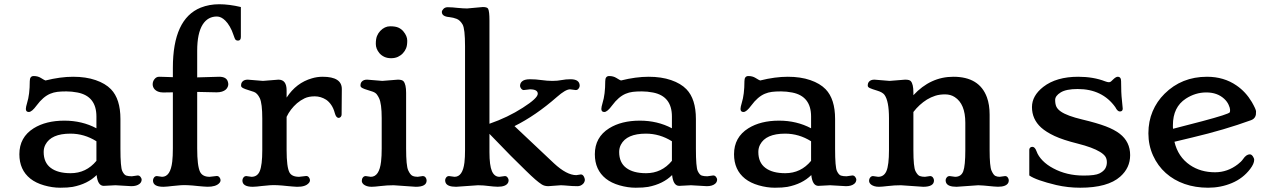

<svg xmlns="http://www.w3.org/2000/svg" viewBox="-20 -878 6010 910"><path d="M471.7 2.9Q443.4 2.9 438 -48.3Q395.5 -5.9 324.2 7.8Q302.2 11.7 265.1 11.7Q228 11.7 189 0.5Q149.9 -10.7 124 -31.2Q71.8 -72.8 71.8 -147Q71.8 -227.5 139.6 -270Q197.8 -306.2 285.2 -306.2Q368.7 -306.2 437 -270V-325.7Q437 -421.9 347.7 -439.5Q320.3 -444.8 294.7 -444.8Q269 -444.8 251.5 -442.6Q233.9 -440.4 217.8 -433.6Q184.1 -419.4 153.8 -378.4Q130.9 -347.2 116.7 -347.2Q102.5 -347.2 102.5 -361.8Q102.5 -370.6 108.4 -390.1Q121.1 -430.2 121.1 -493.2Q121.1 -517.6 139.6 -517.6Q159.2 -517.6 173.3 -508.8Q192.9 -496.6 195.8 -496.6Q266.1 -514.2 326.7 -514.2Q387.2 -514.2 433.3 -498.3Q479.5 -482.4 505.9 -455.1Q550.8 -408.7 550.8 -314V-172.9Q550.8 -85.4 559.6 -67.1Q568.4 -48.8 578.9 -45.7Q589.4 -42.5 605 -42.5L632.8 -46.4Q641.1 -46.4 646.2 -39.3Q651.4 -32.2 651.4 -27.1Q651.4 -22 649.2 -16.6Q647 -11.2 641.6 -6.8Q627.9 4.4 602.5 4.4L527.3 0ZM437 -208.5Q379.4 -244.6 314 -244.6Q222.7 -244.6 195.3 -192.4Q187 -176.8 187 -157.7Q187 -107.4 220.5 -82.3Q253.9 -57.1 314.5 -57.1Q388.7 -57.1 437 -115.7Z M754.4 7.3Q705.1 7.3 705.1 -22.5Q705.1 -30.3 710.2 -36.9Q715.3 -43.5 723.6 -43.5L748 -40Q788.1 -40 796.4 -112.3Q799.3 -137.7 799.3 -174.3V-440.4Q768.1 -439.5 753.2 -439.7Q738.3 -439.9 728.5 -444.1Q718.8 -448.2 713.4 -454.1Q703.6 -464.8 703.6 -478.5Q703.6 -492.2 712.4 -503.2Q721.2 -514.2 733.9 -514.2Q746.6 -514.2 754.4 -513.7L785.2 -512.7Q793 -512.7 799.3 -512.2V-556.6Q799.3 -788.6 931.2 -841.8Q971.7 -857.9 1018.8 -857.9Q1065.9 -857.9 1121.6 -844.7V-703.1Q1121.6 -685.5 1107.9 -685.5Q1101.1 -685.5 1096.9 -689.2Q1092.8 -692.9 1086.2 -713.4Q1079.6 -733.9 1069.1 -752Q1058.6 -770 1047.9 -780.3Q1028.3 -799.8 1007.8 -799.8Q987.3 -799.8 970.5 -790.8Q953.6 -781.7 940.9 -762.2Q914.6 -720.7 914.6 -637.7V-511.2L1019 -514.2Q1053.7 -514.2 1060.1 -490.2Q1062 -483.9 1062 -478.5Q1062 -473.1 1059.3 -466.3Q1056.6 -459.5 1050.3 -453.6Q1035.2 -440.4 1006.8 -440.4L914.6 -442.4V-174.3Q914.6 -91.8 928.2 -63.5Q939.9 -40 973.6 -40L1007.3 -43.9Q1015.6 -43.9 1020.5 -37.1Q1025.4 -30.3 1025.4 -23.9Q1025.4 -17.6 1021.2 -12.2Q1017.1 -6.8 1009.8 -2.4Q987.3 10.7 941.9 5.9Q930.7 4.9 919.4 3.9Q863.3 -2.4 835.4 0Q807.6 2.4 795.9 3.7Q784.2 4.9 774.4 6.1Q764.6 7.3 754.4 7.3Z M1178.2 7.3Q1128.9 7.3 1128.9 -22.5Q1128.9 -30.3 1134 -36.9Q1139.2 -43.5 1147.5 -43.5L1171.9 -40Q1199.7 -40 1210.9 -66.4Q1223.1 -94.7 1223.1 -167V-315.9Q1223.1 -387.2 1211.4 -412.6Q1199.7 -436.5 1183.6 -442.4Q1167.5 -448.2 1154.5 -451.9Q1141.6 -455.6 1132.1 -460.4Q1122.6 -465.3 1122.6 -471.9Q1122.6 -478.5 1124 -482.9Q1125.5 -487.3 1128.9 -491.2Q1137.2 -500.5 1154.3 -500.5L1226.1 -494.6L1299.8 -500.5Q1338.4 -500.5 1338.4 -449.7V-415.5Q1384.3 -485.8 1458.5 -506.8Q1482.9 -514.2 1509.3 -514.2Q1600.1 -514.2 1600.1 -456.1L1599.1 -335.4Q1599.1 -328.6 1595 -324Q1590.8 -319.3 1585.4 -319.3Q1572.8 -319.3 1566.9 -341.8Q1561 -364.3 1550.3 -380.1Q1539.6 -396 1525.9 -405.3Q1500.5 -421.4 1471.9 -421.4Q1443.4 -421.4 1423.8 -412.1Q1404.3 -402.8 1387.7 -388.7Q1355.5 -360.4 1338.4 -324.2V-167Q1338.4 -85.9 1352.1 -60.5Q1363.3 -40 1397.5 -40L1431.2 -43.9Q1439.5 -43.9 1444.3 -37.1Q1449.2 -30.3 1449.2 -23.9Q1449.2 -17.6 1445.1 -12.2Q1440.9 -6.8 1434.1 -2.4Q1412.1 11.2 1365.7 5.9Q1354.5 4.9 1343.3 3.9Q1287.1 -2.4 1259.3 0Q1231.4 2.4 1219.7 3.7Q1208 4.9 1198.2 6.1Q1188.5 7.3 1178.2 7.3Z M1778.3 -626Q1761.2 -646.5 1761.2 -669.9Q1761.2 -693.4 1766.8 -707.3Q1772.5 -721.2 1782.2 -731.4Q1803.2 -753.4 1829.1 -753.4Q1855 -753.4 1868.9 -746.8Q1882.8 -740.2 1891.6 -729.5Q1910.2 -707.5 1910.2 -685.1Q1910.2 -662.6 1904.8 -649.4Q1899.4 -636.2 1889.6 -625.7Q1879.9 -615.2 1866 -608.6Q1852.1 -602.1 1833.7 -602.1Q1815.4 -602.1 1801.5 -608.6Q1787.6 -615.2 1778.3 -626ZM1950.7 7.3 1845.7 0Q1814.5 0 1784.4 3.7Q1754.4 7.3 1741.5 7.3Q1728.5 7.3 1719 4.2Q1709.5 1 1704.1 -3.4Q1694.8 -11.2 1694.8 -20.8Q1694.8 -30.3 1700 -36.9Q1705.1 -43.5 1713.4 -43.5L1737.3 -40Q1777.8 -40 1786.1 -112.3Q1789.1 -137.7 1789.1 -174.3V-317.9Q1789.1 -387.2 1776.4 -413.1Q1772.5 -421.4 1766.4 -429.9Q1760.3 -438.5 1747.1 -443.4Q1733.9 -448.2 1720.7 -451.9Q1707.5 -455.6 1698 -460.4Q1688.5 -465.3 1688.5 -471.9Q1688.5 -478.5 1689.9 -482.9Q1691.4 -487.3 1694.8 -491.2Q1703.1 -500.5 1720.2 -500.5L1792 -494.6L1865.7 -500.5Q1885.7 -500.5 1892.6 -492.7Q1904.8 -478 1904.8 -438V-174.3Q1904.8 -92.3 1914.6 -71Q1924.3 -49.8 1934.6 -44.9Q1944.8 -40 1959.5 -40L1983.4 -43.5Q1992.2 -43.5 1997.1 -36.9Q2002 -30.3 2002 -22.5Q2002 7.3 1950.7 7.3Z M2245.6 0 2141.6 7.3Q2099.6 7.3 2091.8 -12.7Q2089.8 -18.1 2089.8 -24.2Q2089.8 -30.3 2094.7 -36.9Q2099.6 -43.5 2108.4 -43.5L2134.3 -40Q2172.9 -40 2181.2 -107.4Q2184.1 -131.8 2184.1 -167V-658.2Q2184.1 -741.7 2172.4 -762Q2160.6 -782.2 2144.5 -788.6Q2128.4 -794.9 2109.9 -796.9Q2074.2 -799.8 2074.2 -821.3Q2074.2 -828.1 2081.8 -835.9Q2089.4 -843.8 2102.5 -843.8Q2115.7 -843.8 2126 -842.8Q2136.2 -841.8 2146.5 -840.8Q2177.2 -837.9 2193.8 -837.9L2268.6 -844.7Q2289.1 -844.7 2293.5 -836.4Q2299.8 -824.2 2299.8 -781.2V-291.5Q2387.2 -321.8 2457.5 -367.2Q2528.8 -412.6 2528.8 -433.6Q2528.8 -454.6 2491.7 -454.6L2462.9 -451.2Q2455.1 -451.2 2450 -458.3Q2444.8 -465.3 2444.8 -470.5Q2444.8 -475.6 2446.5 -481Q2448.2 -486.3 2453.1 -491.2Q2464.4 -502.4 2491.7 -502.4Q2519 -502.4 2546.4 -498.5Q2573.7 -494.6 2598.1 -494.6Q2622.6 -494.6 2641.8 -498.5Q2661.1 -502.4 2684.1 -502.4Q2727.5 -502.4 2727.5 -471.2Q2727.5 -465.3 2722.4 -458.3Q2717.3 -451.2 2709 -451.2L2681.6 -454.6Q2660.6 -454.6 2619.6 -418.5Q2519.5 -330.6 2418.5 -280.3L2605.5 -104Q2666 -47.9 2711.4 -47.9L2733.4 -51.3Q2744.6 -51.3 2750.5 -33.7Q2752 -29.3 2752 -25.6Q2752 -22 2750 -16.6Q2748 -11.2 2743.7 -6.8Q2732.4 4.4 2717.3 4.4Q2702.1 4.4 2692.1 3.7Q2682.1 2.9 2672.1 2.2Q2662.1 1.5 2653.1 0.7Q2644 0 2638.2 0L2578.6 4.4Q2560.5 4.4 2547.6 -3.9Q2534.7 -12.2 2517.1 -27.3Q2499.5 -42.5 2471.2 -70.3L2400.9 -139.6L2299.8 -243.7V-156.7Q2299.8 -93.8 2311.5 -66.9Q2323.2 -40 2347.2 -40L2373 -43.5Q2380.9 -43.5 2385.7 -36.6Q2390.6 -29.8 2390.6 -23.9Q2390.6 -18.1 2388.4 -12.9Q2386.2 -7.8 2380.9 -3.4Q2363.3 10.7 2317.9 5.9L2272 1Q2260.3 0 2245.6 0Z M3199.2 2.9Q3170.9 2.9 3165.5 -48.3Q3123 -5.9 3051.8 7.8Q3029.8 11.7 2992.7 11.7Q2955.6 11.7 2916.5 0.5Q2877.4 -10.7 2851.6 -31.2Q2799.3 -72.8 2799.3 -147Q2799.3 -227.5 2867.2 -270Q2925.3 -306.2 3012.7 -306.2Q3096.2 -306.2 3164.6 -270V-325.7Q3164.6 -421.9 3075.2 -439.5Q3047.9 -444.8 3022.2 -444.8Q2996.6 -444.8 2979 -442.6Q2961.4 -440.4 2945.3 -433.6Q2911.6 -419.4 2881.3 -378.4Q2858.4 -347.2 2844.2 -347.2Q2830.1 -347.2 2830.1 -361.8Q2830.1 -370.6 2835.9 -390.1Q2848.6 -430.2 2848.6 -493.2Q2848.6 -517.6 2867.2 -517.6Q2886.7 -517.6 2900.9 -508.8Q2920.4 -496.6 2923.3 -496.6Q2993.7 -514.2 3054.2 -514.2Q3114.7 -514.2 3160.9 -498.3Q3207 -482.4 3233.4 -455.1Q3278.3 -408.7 3278.3 -314V-172.9Q3278.3 -85.4 3287.1 -67.1Q3295.9 -48.8 3306.4 -45.7Q3316.9 -42.5 3332.5 -42.5L3360.4 -46.4Q3368.7 -46.4 3373.8 -39.3Q3378.9 -32.2 3378.9 -27.1Q3378.9 -22 3376.7 -16.6Q3374.5 -11.2 3369.1 -6.8Q3355.5 4.4 3330.1 4.4L3254.9 0ZM3164.6 -208.5Q3106.9 -244.6 3041.5 -244.6Q2950.2 -244.6 2922.9 -192.4Q2914.6 -176.8 2914.6 -157.7Q2914.6 -107.4 2948 -82.3Q2981.4 -57.1 3042 -57.1Q3116.2 -57.1 3164.6 -115.7Z M3858.9 2.9Q3830.6 2.9 3825.2 -48.3Q3782.7 -5.9 3711.4 7.8Q3689.5 11.7 3652.3 11.7Q3615.2 11.7 3576.2 0.5Q3537.1 -10.7 3511.2 -31.2Q3459 -72.8 3459 -147Q3459 -227.5 3526.9 -270Q3585 -306.2 3672.4 -306.2Q3755.9 -306.2 3824.2 -270V-325.7Q3824.2 -421.9 3734.9 -439.5Q3707.5 -444.8 3681.9 -444.8Q3656.2 -444.8 3638.7 -442.6Q3621.1 -440.4 3605 -433.6Q3571.3 -419.4 3541 -378.4Q3518.1 -347.2 3503.9 -347.2Q3489.7 -347.2 3489.7 -361.8Q3489.7 -370.6 3495.6 -390.1Q3508.3 -430.2 3508.3 -493.2Q3508.3 -517.6 3526.9 -517.6Q3546.4 -517.6 3560.5 -508.8Q3580.1 -496.6 3583 -496.6Q3653.3 -514.2 3713.9 -514.2Q3774.4 -514.2 3820.6 -498.3Q3866.7 -482.4 3893.1 -455.1Q3938 -408.7 3938 -314V-172.9Q3938 -85.4 3946.8 -67.1Q3955.6 -48.8 3966.1 -45.7Q3976.6 -42.5 3992.2 -42.5L4020 -46.4Q4028.3 -46.4 4033.4 -39.3Q4038.6 -32.2 4038.6 -27.1Q4038.6 -22 4036.4 -16.6Q4034.2 -11.2 4028.8 -6.8Q4015.1 4.4 3989.7 4.4L3914.6 0ZM3824.2 -208.5Q3766.6 -244.6 3701.2 -244.6Q3609.9 -244.6 3582.5 -192.4Q3574.2 -176.8 3574.2 -157.7Q3574.2 -107.4 3607.7 -82.3Q3641.1 -57.1 3701.7 -57.1Q3775.9 -57.1 3824.2 -115.7Z M4355.5 7.3 4250 0Q4218.8 0 4188.7 3.7Q4158.7 7.3 4145.8 7.3Q4132.8 7.3 4123.3 4.2Q4113.8 1 4108.4 -3.4Q4099.1 -11.2 4099.1 -20.8Q4099.1 -30.3 4104.5 -36.9Q4109.9 -43.5 4117.7 -43.5L4142.1 -40Q4169.4 -40 4181.2 -66.9Q4193.4 -95.2 4193.4 -167V-317.9Q4193.4 -399.4 4171.9 -428.7Q4162.6 -440.9 4137.2 -448.5Q4111.8 -456.1 4102.3 -460.7Q4092.8 -465.3 4092.8 -471.9Q4092.8 -478.5 4094.2 -482.9Q4095.7 -487.3 4099.1 -491.2Q4107.4 -500.5 4124.5 -500.5L4196.3 -494.6L4270 -500.5Q4291 -500.5 4296.9 -493.2Q4309.1 -479.5 4309.1 -439.9V-426.8Q4390.1 -514.2 4498.5 -514.2Q4622.1 -514.2 4657.7 -416.5Q4670.4 -381.8 4670.4 -334.5V-167Q4670.4 -89.4 4679.4 -69.1Q4688.5 -48.8 4697.3 -44.4Q4706.1 -40 4717.8 -40L4743.7 -43.5Q4752 -43.5 4756.6 -36.6Q4761.2 -29.8 4761.2 -23.9Q4761.2 -18.1 4759.3 -12.9Q4757.3 -7.8 4752 -3.4Q4734.4 10.7 4689.5 5.9Q4633.3 0 4616.7 0L4513.7 7.3Q4471.7 7.3 4463.9 -12.7Q4461.9 -18.1 4461.9 -24.2Q4461.9 -30.3 4467 -36.9Q4472.2 -43.5 4481 -43.5L4506.8 -40Q4535.6 -40 4545.4 -66.2Q4555.2 -92.3 4555.2 -167V-296.4Q4555.2 -385.7 4504.9 -418Q4485.4 -430.7 4459.2 -430.7Q4433.1 -430.7 4412.6 -424.1Q4392.1 -417.5 4373.5 -406.2Q4336.9 -383.3 4309.1 -347.2V-167Q4309.1 -85.9 4319.1 -66.7Q4329.1 -47.4 4339.4 -43.7Q4349.6 -40 4363.8 -40L4388.2 -43.5Q4396.5 -43.5 4401.6 -36.9Q4406.7 -30.3 4406.7 -22.5Q4406.7 7.3 4355.5 7.3Z M5277.3 -514.2Q5293.5 -514.2 5293.5 -493.2Q5293.5 -437 5297.4 -403.8Q5301.3 -370.6 5301.3 -363.3Q5301.3 -349.6 5287.6 -349.6Q5276.4 -349.6 5266.1 -370.1Q5204.6 -456.1 5087.9 -456.1Q5033.2 -456.1 5007.1 -439.9Q4981 -423.8 4981 -404.3Q4981 -384.8 4986.8 -372.3Q4992.7 -359.9 5008.3 -349.1Q5038.1 -328.6 5108.9 -311.8Q5179.7 -294.9 5220.7 -279.3Q5261.7 -263.7 5287.1 -244.1Q5336.4 -206.1 5336.4 -142.6Q5336.4 -82.5 5289.6 -41Q5230.5 11.7 5099.6 11.7Q5041.5 11.7 4986.3 -1Q4890.6 -23.9 4858.4 -46.4V-168.5Q4858.4 -173.8 4862.3 -178Q4866.2 -182.1 4873 -182.1Q4885.3 -182.1 4893.1 -160.2Q4900.9 -138.2 4921.6 -116.9Q4942.4 -95.7 4972.2 -80.1Q5035.6 -45.9 5116.2 -45.9Q5170.9 -45.9 5190.7 -55.9Q5210.4 -65.9 5218.3 -79.1Q5226.1 -92.3 5226.1 -108.9Q5226.1 -125.5 5218.5 -136.5Q5210.9 -147.5 5193.4 -158.2Q5158.2 -179.7 5088.1 -197.3Q5018.1 -214.8 4978.3 -233.4Q4938.5 -252 4914.6 -273.4Q4871.1 -313 4871.1 -370.6Q4871.1 -424.3 4924.8 -466.3Q4986.8 -514.2 5090.3 -514.2Q5162.6 -514.2 5218.8 -492.2Q5229.5 -488.3 5235.6 -488.3Q5241.7 -488.3 5246.1 -492.2L5255.4 -501Q5269 -514.2 5277.3 -514.2Z M5499.5 -433.6Q5580.6 -514.2 5700.7 -514.2Q5780.8 -514.2 5840.8 -472.7Q5884.3 -442.9 5913.1 -394.5Q5933.1 -359.4 5933.1 -349.9Q5933.1 -340.3 5932.4 -335.2Q5931.6 -330.1 5929.2 -325.2Q5923.8 -313.5 5908.7 -308.1Q5784.2 -262.7 5631.8 -226.6L5546.4 -206.1Q5563 -134.8 5620.1 -95.7Q5670.4 -61.5 5738.8 -61.5Q5797.9 -61.5 5847.2 -99.6Q5862.8 -111.3 5871.6 -124Q5886.7 -146.5 5903.8 -146.5Q5914.6 -146.5 5922.4 -128.9Q5924.3 -124.5 5924.3 -120.6Q5924.3 -102.1 5905.3 -77.1Q5871.6 -32.7 5818.8 -10.5Q5766.1 11.7 5705.8 11.7Q5645.5 11.7 5594.5 -6.1Q5543.5 -23.9 5505.4 -57.9Q5467.3 -91.8 5445.1 -140.6Q5422.9 -189.5 5422.9 -246.1Q5422.9 -302.7 5442.9 -350.1Q5462.9 -397.5 5499.5 -433.6ZM5539.6 -267.6 5678.7 -303.7Q5803.2 -336.9 5808.6 -345.7Q5810.1 -348.6 5810.1 -357.2Q5810.1 -365.7 5803.2 -381.1Q5796.4 -396.5 5782.2 -409.7Q5749.5 -439.9 5697.3 -439.9Q5646 -439.9 5600.6 -410.6Q5539.1 -370.6 5539.1 -284.7V-276.4Q5539.1 -272 5539.6 -267.6Z"/></svg>

Font: Stoke
Style: Regular
Weight: 400
Designer: Nicole Fally
Foundry: Nicole Fally
Version: Version 1.002